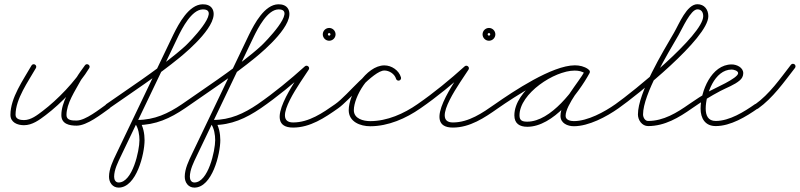

<svg xmlns="http://www.w3.org/2000/svg" viewBox="-20 -575 3749 900"><path d="M127.6 -267.9C127.6 -267.9 127.6 -267.9 127.6 -267.9C88.7 -199.7 28.9 -116.7 28.9 -36.7C28.9 -1 61.6 11.9 92.2 11.9C131.6 11.9 164.3 -12.8 194.2 -35.4C266.7 -90.3 351.5 -178.2 398.3 -255.8C402.3 -262.4 399.5 -268.8 394.6 -272C389.7 -275.2 382.7 -275.2 378.2 -268.9C364 -249 348.7 -229.2 336.6 -208C336.6 -208 336.5 -207.9 336.5 -207.8C336.5 -207.8 336.4 -207.7 336.4 -207.7C308.5 -155.9 267.6 -95.5 267.6 -35.4C267.6 6.1 304.7 14 339 14C388.1 14 455.1 -40 493.9 -67.2C499.3 -71 500.6 -78.5 496.8 -83.9C493 -89.3 485.5 -90.6 480.1 -86.8C480.1 -86.8 480.1 -86.8 480.1 -86.8C446.9 -63.6 380.9 -10 339 -10C319.5 -10 291.6 -10 291.6 -35.4C291.6 -90.5 331.8 -148.5 357.6 -196.3C357.6 -196.3 357.5 -196.2 357.5 -196.2C357.5 -196.1 357.4 -196 357.4 -196C369.2 -216.6 384.1 -235.7 397.8 -255.1C402.2 -261.3 399.2 -267.9 394.1 -271.3C388.9 -274.6 381.7 -274.8 377.7 -268.2C332.5 -193.2 249.8 -107.6 179.8 -54.6C154.6 -35.5 125.4 -12.1 92.2 -12.1C75.8 -12.1 52.9 -15.9 52.9 -36.7C52.9 -111.4 112 -192.1 148.4 -256.1C151.7 -261.8 149.7 -269.1 143.9 -272.4C138.2 -275.7 130.9 -273.7 127.6 -267.9Z M491.9 -67.2C491.9 -67.2 491.9 -67.2 491.9 -67.2C602.4 -144.3 717.3 -219.4 821.6 -304.7C863 -338.5 1010.9 -464.5 976.4 -532.1C967.3 -549.8 948 -555.2 929.5 -554.9C865 -553.6 817.7 -463.6 793.3 -414.3C793.3 -414.3 793.3 -414.3 793.3 -414.2C793.2 -414.2 793.2 -414.2 793.2 -414.2C703.9 -227.5 614.6 -40.8 525.3 145.9C509.6 178.7 491 216.5 491 253.5C491 280.2 507.5 304.4 536.1 304.4C619.7 304.4 657.7 146.3 657.7 82C657.7 52.4 651.5 17.3 634.3 -7.6C631.9 -11.1 627.3 -6.4 624.4 -0.8C621.4 4.8 620.2 11.2 624.4 11.2C708.8 11.2 777.6 -20.1 846.7 -67.1C852.2 -70.8 853.7 -78.3 849.9 -83.7C846.2 -89.2 838.7 -90.7 833.3 -86.9C833.3 -86.9 833.3 -86.9 833.3 -86.9C768.2 -42.7 703.8 -12.8 624.4 -12.8C620.2 -12.8 616.5 -9.8 614.5 -6C612.5 -2.2 612.1 2.5 614.6 6C628.9 26.8 633.7 57.4 633.7 82C633.7 130.8 601.3 280.4 536.1 280.4C521.1 280.4 515 266.7 515 253.5C515 220.5 533 185.5 546.9 156.3C636.2 -30.4 725.6 -217.1 814.9 -403.8C814.9 -403.8 814.9 -403.8 814.8 -403.8C814.8 -403.7 814.8 -403.7 814.8 -403.7C833.9 -442.4 878.1 -529.8 930 -530.9C1022.6 -532.7 861.6 -371.6 851.3 -362.1C844 -355.6 837 -349.3 829.9 -343C821.9 -336.3 814.2 -329.8 806.5 -323.3C702.5 -238.3 588.1 -163.6 478.1 -86.8C472.7 -83 471.4 -75.6 475.2 -70.1C479 -64.7 486.4 -63.4 491.9 -67.2Z M846.9 -67.2C846.9 -67.2 846.9 -67.2 846.9 -67.2C957.4 -144.3 1072.3 -219.4 1176.6 -304.7C1218 -338.5 1365.9 -464.5 1331.4 -532.1C1322.3 -549.8 1303 -555.2 1284.5 -554.9C1220 -553.6 1172.7 -463.6 1148.3 -414.3C1148.3 -414.3 1148.3 -414.3 1148.3 -414.2C1148.2 -414.2 1148.2 -414.2 1148.2 -414.2C1058.9 -227.5 969.6 -40.8 880.3 145.9C864.6 178.7 846 216.5 846 253.5C846 280.2 862.5 304.4 891.1 304.4C974.7 304.4 1012.7 146.3 1012.7 82C1012.7 52.4 1006.5 17.3 989.3 -7.6C986.9 -11.1 982.3 -6.4 979.4 -0.8C976.4 4.8 975.2 11.2 979.4 11.2C1063.8 11.2 1132.6 -20.1 1201.7 -67.1C1207.2 -70.8 1208.7 -78.3 1204.9 -83.7C1201.2 -89.2 1193.7 -90.7 1188.3 -86.9C1188.3 -86.9 1188.3 -86.9 1188.3 -86.9C1123.2 -42.7 1058.8 -12.8 979.4 -12.8C975.2 -12.8 971.5 -9.8 969.5 -6C967.5 -2.2 967.1 2.5 969.6 6C983.9 26.8 988.7 57.4 988.7 82C988.7 130.8 956.3 280.4 891.1 280.4C876.1 280.4 870 266.7 870 253.5C870 220.5 888 185.5 901.9 156.3C991.2 -30.4 1080.6 -217.1 1169.9 -403.8C1169.9 -403.8 1169.9 -403.8 1169.8 -403.8C1169.8 -403.7 1169.8 -403.7 1169.8 -403.7C1188.9 -442.4 1233.1 -529.8 1285 -530.9C1377.6 -532.7 1216.6 -371.6 1206.3 -362.1C1199 -355.6 1192 -349.3 1184.9 -343C1176.9 -336.3 1169.2 -329.8 1161.5 -323.3C1057.5 -238.3 943.1 -163.6 833.1 -86.8C827.7 -83 826.4 -75.6 830.2 -70.1C834 -64.7 841.4 -63.4 846.9 -67.2Z M1185.1 -70.2C1188.9 -64.7 1196.4 -63.4 1201.8 -67.1C1279.3 -120.6 1355.1 -183.1 1425 -246.1C1430.1 -250.7 1427.4 -257.4 1422.4 -261.5C1417.5 -265.6 1410.4 -267.1 1406.8 -261.3C1370.3 -202 1200.9 23 1354 23C1433.6 23 1502.2 -23 1564.9 -67.2C1570.3 -71 1571.6 -78.5 1567.8 -83.9C1564 -89.3 1556.5 -90.6 1551.1 -86.8C1492.9 -45.9 1428 -1 1354 -1C1246.1 -1 1397.3 -200.1 1427.2 -248.7C1430.8 -254.6 1428.8 -260.7 1424.6 -264.1C1420.4 -267.6 1414.1 -268.5 1409 -263.9C1339.8 -201.6 1264.9 -139.8 1188.2 -86.9C1182.7 -83.1 1181.4 -75.6 1185.1 -70.2ZM1529 -414C1529 -410.6 1526.4 -408 1523 -408C1519.6 -408 1517 -410.6 1517 -414C1517 -417.4 1519.6 -420 1523 -420C1526.4 -420 1529 -417.4 1529 -414ZM1493 -414C1493 -397.5 1506.5 -384 1523 -384C1539.5 -384 1553 -397.5 1553 -414C1553 -430.5 1539.5 -444 1523 -444C1506.5 -444 1493 -430.5 1493 -414Z M1564.9 -67.2C1564.9 -67.2 1564.9 -67.2 1564.9 -67.2C1618 -104.2 1730.3 -244.5 1781.7 -244.5C1805 -244.5 1829.8 -228.3 1836.5 -205.6C1838.3 -199.3 1845 -195.6 1851.4 -197.5C1857.7 -199.3 1861.4 -206 1859.5 -212.4C1849.9 -245.3 1815.6 -268.5 1781.7 -268.5C1712.6 -268.5 1613.8 -130.5 1551.1 -86.8C1545.7 -83.1 1544.4 -75.6 1548.2 -70.1C1551.9 -64.7 1559.4 -63.4 1564.9 -67.2ZM1851.4 -197.5C1857.7 -199.3 1861.4 -206 1859.5 -212.4C1849.9 -245.4 1815.7 -268.5 1781.7 -268.5C1696.8 -268.5 1614.6 -134.5 1614.6 -58.7C1614.6 -4 1668.7 16.8 1715.6 16.8C1799.8 16.8 1882.9 -19.7 1950.9 -67.2C1956.3 -71 1957.6 -78.4 1953.8 -83.9C1950 -89.3 1942.6 -90.6 1937.1 -86.8C1873.3 -42.2 1794.8 -7.2 1715.6 -7.2C1683 -7.2 1638.6 -18.4 1638.6 -58.7C1638.6 -120.9 1711 -244.5 1781.7 -244.5C1805 -244.5 1829.8 -228.4 1836.5 -205.6C1838.3 -199.3 1845 -195.6 1851.4 -197.5Z M1934.1 -70.2C1937.9 -64.7 1945.4 -63.4 1950.8 -67.1C2028.3 -120.6 2104.1 -183.1 2174 -246.1C2179.1 -250.7 2176.4 -257.4 2171.4 -261.5C2166.5 -265.6 2159.4 -267.1 2155.8 -261.3C2119.3 -202 1949.9 23 2103 23C2182.6 23 2251.2 -23 2313.9 -67.2C2319.3 -71 2320.6 -78.5 2316.8 -83.9C2313 -89.3 2305.5 -90.6 2300.1 -86.8C2241.9 -45.9 2177 -1 2103 -1C1995.1 -1 2146.3 -200.1 2176.2 -248.7C2179.8 -254.6 2177.8 -260.7 2173.6 -264.1C2169.4 -267.6 2163.1 -268.5 2158 -263.9C2088.8 -201.6 2013.9 -139.8 1937.2 -86.9C1931.7 -83.1 1930.4 -75.6 1934.1 -70.2ZM2278 -414C2278 -410.6 2275.4 -408 2272 -408C2268.6 -408 2266 -410.6 2266 -414C2266 -417.4 2268.6 -420 2272 -420C2275.4 -420 2278 -417.4 2278 -414ZM2242 -414C2242 -397.5 2255.5 -384 2272 -384C2288.5 -384 2302 -397.5 2302 -414C2302 -430.5 2288.5 -444 2272 -444C2255.5 -444 2242 -430.5 2242 -414Z M2297.2 -70.1C2301 -64.7 2308.4 -63.4 2313.9 -67.2C2389.9 -120.2 2580.5 -244.8 2674.6 -244.8C2691.5 -244.8 2709.1 -241.2 2723 -231.2C2729.2 -226.8 2735.8 -229.9 2739.1 -235.1C2742.5 -240.3 2742.6 -247.6 2736 -251.4C2715.1 -263.5 2698.1 -268.1 2673.3 -268.1C2565.1 -268.1 2391.1 -150.4 2391.1 -34.2C2391.1 4.5 2416 19.3 2451.7 19.3C2572.8 19.3 2691.2 -136.7 2743.5 -232.2C2747.4 -239.3 2744 -245.6 2738.8 -248.5C2733.5 -251.4 2726.3 -250.8 2722.5 -243.8C2689.3 -183.3 2607.3 -98.5 2607.3 -31.6C2607.3 2.7 2640.4 16.7 2670 16.7C2739.7 16.7 2823.3 -27.9 2878.9 -67.2C2884.3 -71 2885.6 -78.5 2881.8 -83.9C2878 -89.3 2870.5 -90.6 2865.1 -86.8C2865.1 -86.8 2865.1 -86.8 2865.1 -86.8C2813.7 -50.5 2734.4 -7.3 2670 -7.3C2654.6 -7.3 2631.3 -12 2631.3 -31.6C2631.3 -83.4 2715 -180.2 2743.5 -232.2C2747.4 -239.2 2744 -245.6 2738.8 -248.5C2733.5 -251.4 2726.3 -250.8 2722.5 -243.8C2675.1 -157.2 2562.1 -4.7 2451.7 -4.7C2429.2 -4.7 2415.1 -9.2 2415.1 -34.2C2415.1 -136.6 2578.8 -244.1 2673.3 -244.1C2694 -244.1 2706.8 -240.6 2724 -230.6C2730.6 -226.8 2736.9 -229.6 2740.1 -234.5C2743.2 -239.4 2743.2 -246.3 2737 -250.8C2718.9 -263.7 2696.6 -268.8 2674.6 -268.8C2568.2 -268.8 2385 -146.1 2300.1 -86.8C2294.7 -83 2293.4 -75.6 2297.2 -70.1Z M2862.2 -70.1C2866 -64.7 2873.5 -63.4 2878.9 -67.2C2965.3 -127.7 3300.3 -395.7 3300.3 -499.1C3300.3 -530.3 3281.6 -555.2 3249 -555.2C3199.3 -555.2 3163.2 -462.6 3139.6 -422C3086.9 -331.4 2970.3 -139.6 2970.3 -38.6C2970.3 -12 2989.3 16 3018 16C3095.8 16 3162.2 -23.7 3223.9 -67.2C3229.3 -71 3230.6 -78.5 3226.8 -83.9C3223 -89.3 3215.5 -90.6 3210.1 -86.8C3152.7 -46.4 3090.4 -8 3018 -8C3002.9 -8 2994.3 -25.5 2994.3 -38.6C2994.3 -133 3110.6 -324.3 3160.4 -410C3178.2 -440.6 3217.4 -531.2 3249 -531.2C3268.2 -531.2 3276.3 -516.9 3276.3 -499.1C3276.3 -410.1 2942.5 -141 2865.1 -86.8C2859.7 -83 2858.4 -75.5 2862.2 -70.1Z M3223.9 -67.2C3223.9 -67.2 3223.9 -67.2 3223.9 -67.2C3266.7 -97 3311 -124.5 3357.2 -148.8C3385.9 -163.9 3423.6 -177.1 3448.1 -198.6C3458.1 -207.4 3464 -218.4 3464 -232C3464 -258.8 3433.1 -273 3410 -273C3314.2 -273 3264 -146.6 3264 -66C3264 -20.5 3285.1 16 3335 16C3404.9 16 3478 -28.5 3532.9 -67.2C3538.3 -71 3539.6 -78.5 3535.8 -83.9C3532 -89.3 3524.5 -90.6 3519.1 -86.8C3468.6 -51.3 3399.4 -8 3335 -8C3298.9 -8 3288 -33.9 3288 -66C3288 -132.3 3329.2 -249 3410 -249C3418.7 -249 3440 -243.7 3440 -232C3440 -207.9 3324.8 -158.9 3304.6 -147.2C3272.2 -128.5 3240.8 -108.2 3210.1 -86.8C3204.7 -83 3203.4 -75.6 3207.2 -70.1C3211 -64.7 3218.4 -63.4 3223.9 -67.2Z M3533 -65.9C3533 -65.9 3533 -65.9 3533 -65.9C3603.4 -116 3654 -189.1 3706.5 -256.6C3710.5 -261.9 3709.6 -269.4 3704.4 -273.5C3699.1 -277.5 3691.6 -276.6 3687.5 -271.4C3687.5 -271.4 3687.5 -271.4 3687.5 -271.4C3636.5 -205.8 3587.5 -134.1 3519 -85.4C3513.6 -81.6 3512.4 -74.1 3516.2 -68.7C3520.1 -63.3 3527.5 -62 3533 -65.9Z"/></svg>

Font: FRB American Cursive Guidelines Light
Style: Italic
Weight: 300
Italic angle: -25°
Version: Version 2.0;Modular Font Editor K font №1